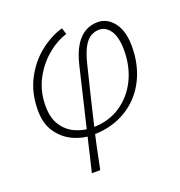

<svg xmlns="http://www.w3.org/2000/svg" viewBox="-126 -617 850 905"><g transform="rotate(-20 299.5 -165.0)"><path d="M182 180 299 -313Q314 -377 337 -413Q360 -449 388.5 -464.5Q417 -480 450 -480Q498 -480 531 -437.5Q564 -395 564 -317Q564 -248 542.5 -188Q521 -128 480 -83.5Q439 -39 381.5 -14Q324 11 254 12L262 -21Q342 -22 400.5 -61.5Q459 -101 491 -166.5Q523 -232 523 -312Q523 -378 501 -411Q479 -444 444 -444Q423 -444 403 -433Q383 -422 366 -391.5Q349 -361 335 -302Q320 -243 305.5 -181.5Q291 -120 276 -58.5Q261 3 248 63Q235 123 224 180ZM243 12Q196 12 150 -9.5Q104 -31 74 -74.5Q44 -118 44 -185Q44 -271 78.5 -338Q113 -405 168 -449Q223 -493 283 -510L293 -478Q239 -461 191.5 -420Q144 -379 114.5 -321Q85 -263 85 -192Q85 -132 109.5 -94.5Q134 -57 172.5 -39.5Q211 -22 253 -21Z"/></g></svg>

Font: Source Sans 3 Light
Style: Italic
Weight: 300
Italic angle: -11°
Designer: Paul D. Hunt
Foundry: Adobe
Version: Version 3.046;hotconv 1.0.118;makeotfexe 2.5.65603